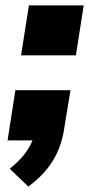

<svg xmlns="http://www.w3.org/2000/svg" viewBox="-20 -520 339 711"><path d="M85 171 16 105Q42 84 61 62.5Q80 41 93 16Q106 -9 112 -37L146 0H8L37 -186H241L219 -52Q213 -7 198 31Q183 69 156 103.5Q129 138 85 171ZM58 -315 87 -500H290L261 -315Z"/></svg>

Font: Nunito Sans 9pt Black
Style: Italic
Weight: 900
Italic angle: -9°
Version: Version 3.101;gftools[0.9.27]